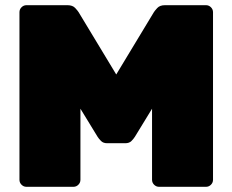

<svg xmlns="http://www.w3.org/2000/svg" viewBox="-20 -720 896 740"><path d="M82 0Q71 0 63 -8Q55 -16 55 -27V-673Q55 -684 63 -692Q71 -700 82 -700H240Q260 -700 270 -689Q280 -678 283 -673L428 -433L573 -673Q576 -678 586 -689Q596 -700 616 -700H774Q785 -700 793 -692Q801 -684 801 -673V-27Q801 -16 793 -8Q785 0 774 0H593Q582 0 574 -8Q566 -16 566 -27V-301L500 -193Q495 -185 486.5 -176.5Q478 -168 463 -168H393Q378 -168 369.5 -176.5Q361 -185 356 -193L290 -301V-27Q290 -16 282 -8Q274 0 263 0Z"/></svg>

Font: Rubik Black
Style: Regular
Weight: 900
Designer: Hubert and Fischer
Foundry: Hubert and Fischer
Version: Version 2.300;gftools[0.9.30]